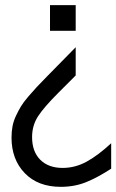

<svg xmlns="http://www.w3.org/2000/svg" viewBox="-20 -580 453 748"><path d="M274.9 -396V-286.1L208 -219.2Q150.9 -162.1 127.9 -126.5Q105 -90.8 105 -45.9Q105 10.3 136.7 42.2Q168.5 74.2 224.1 74.2Q273.4 74.2 318.4 49.3Q363.3 24.4 413.1 -22V77.1Q360.8 111.3 315.7 129.6Q270.5 147.9 216.8 147.9Q127.9 147.9 76.4 94.5Q24.9 41 24.9 -43.9Q24.9 -67.4 28.8 -88.1Q32.7 -108.9 42.5 -129.4Q52.2 -149.9 61.8 -165.8Q71.3 -181.6 90.1 -203.6Q108.9 -225.6 122.8 -240.5Q136.7 -255.4 163.1 -282.2ZM174.8 -460V-560.1H274.9V-460Z"/></svg>

Font: TASA Explorer
Style: Regular
Weight: 400
Designer: Weizhong Zhang
Foundry: Local Remote
Version: Version 1.000;Glyphs 3.1.2 (3151)